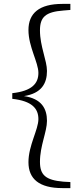

<svg xmlns="http://www.w3.org/2000/svg" viewBox="-20 -793 413 985"><path d="M43 -286C143 -275 177 -237 177 -182C177 -128 126 -47 126 39C126 125 181 172 300 172H341V141L305 139C213 131 185 104 185 37C185 -45 221 -117 221 -173C221 -236 193 -287 103 -300C193 -314 221 -365 221 -429C221 -483 185 -555 185 -637C185 -705 213 -732 305 -739L341 -742V-773H300C181 -773 126 -725 126 -639C126 -553 177 -473 177 -419C177 -364 143 -326 43 -315Z"/></svg>

Font: Noto Serif HK Light
Style: Regular
Weight: 300
Designer: Ryoko NISHIZUKA 西塚涼子 (kana & ideographs); Frank Grießhammer (Latin, Greek & Cyrillic); Wenlong ZHANG 张文龙 (bopomofo); San
Foundry: Adobe
Version: Version 2.001;hotconv 1.1.0;makeotfexe 2.6.0